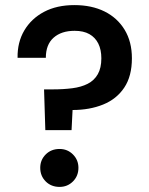

<svg xmlns="http://www.w3.org/2000/svg" viewBox="-20 -727 587 754"><path d="M272 -707Q340 -707 390.5 -682Q441 -657 469.5 -610Q498 -563 498 -498Q498 -428 468 -383Q438 -338 385 -316.5Q332 -295 265 -295L261 -216H158L153 -376H188Q229 -376 264 -380.5Q299 -385 324.5 -398Q350 -411 364 -435.5Q378 -460 378 -498Q378 -532 366 -556Q354 -580 331 -593Q308 -606 273 -606Q221 -606 190.5 -579Q160 -552 160 -500H49Q48 -561 75.5 -607.5Q103 -654 153 -680.5Q203 -707 272 -707ZM214 7Q181 7 159.5 -14.5Q138 -36 138 -68Q138 -99 159.5 -120.5Q181 -142 214 -142Q245 -142 266.5 -120.5Q288 -99 288 -68Q288 -36 266.5 -14.5Q245 7 214 7Z"/></svg>

Font: Albert Sans SemiBold
Style: Regular
Weight: 600
Designer: Andreas Rasmussen
Foundry: a.Foundry
Version: Version 1.025